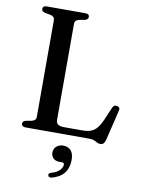

<svg xmlns="http://www.w3.org/2000/svg" viewBox="-102 -769 816 1094"><g transform="rotate(10 306.5 -222.0)"><path d="M306 -662.5 272.5 -656.5Q260.5 -653.5 254.2 -647Q248 -640.5 248 -630V-74Q248 -56 259.2 -47.8Q270.5 -39.5 295 -39.5H401Q430 -39.5 450 -47Q470 -54.5 485.5 -73.8Q501 -93 515.5 -127.5L544.5 -195.5Q549 -205.5 555.5 -209.2Q562 -213 571 -211Q581 -209 584.8 -202.5Q588.5 -196 585.5 -184.5L543 -9Q539 5.5 532.2 12.2Q525.5 19 514 19Q504 19 495.5 14.2Q487 9.5 476.5 4.8Q466 0 449.5 0H79Q67 0 61 -4.8Q55 -9.5 55 -17.5Q55 -32.5 73.5 -37.5L107 -43.5Q119 -46.5 125.2 -53Q131.5 -59.5 131.5 -70V-630Q131.5 -640.5 125.2 -647Q119 -653.5 107 -656.5L73.5 -662.5Q55 -667.5 55 -682.5Q55 -691 61 -695.5Q67 -700 79 -700H300.5Q313 -700 318.8 -695.5Q324.5 -691 324.5 -682.5Q324.5 -667.5 306 -662.5ZM303.5 159.5Q279 159.5 266.5 146.5Q254 133.5 254 114.5Q254 92 270 78.2Q286 64.5 309 64.5Q336 64.5 352.8 82.2Q369.5 100 369.5 137.5Q369.5 183 345.8 213.2Q322 243.5 275.5 255.5Q266.5 257.5 261.2 255.2Q256 253 254 247Q252 241 255.2 236.2Q258.5 231.5 267 229.5Q289 223.5 302.8 214Q316.5 204.5 323.5 193Q330.5 181.5 330.5 171Q330.5 159.5 317.5 159.5Z"/></g></svg>

Font: Fraunces 18pt
Style: Regular
Weight: 400
Version: Version 1.000;[b76b70a41]